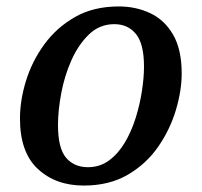

<svg xmlns="http://www.w3.org/2000/svg" viewBox="-20 -566 626 596"><path d="M240 10Q153 10 97.5 -41.5Q42 -93 42 -198Q42 -254 60.5 -314.5Q79 -375 117 -427.5Q155 -480 212.5 -513Q270 -546 349 -546Q402 -546 446.5 -525Q491 -504 517.5 -458Q544 -412 544 -338Q544 -285 526 -224.5Q508 -164 471 -110.5Q434 -57 376.5 -23.5Q319 10 240 10ZM253 -47Q290 -47 318.5 -68Q347 -89 367.5 -123.5Q388 -158 401 -199.5Q414 -241 420.5 -283Q427 -325 427 -359Q427 -430 402 -460.5Q377 -491 335 -491Q289 -491 256 -459Q223 -427 201.5 -378.5Q180 -330 170 -276Q160 -222 160 -178Q160 -106 185 -76.5Q210 -47 253 -47Z"/></svg>

Font: Noto Serif Medium
Style: Italic
Weight: 500
Italic angle: -12°
Designer: Monotype Design Team
Foundry: Monotype Imaging Inc.
Version: Version 2.014; ttfautohint (v1.8.4.7-5d5b)